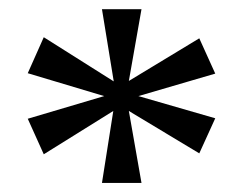

<svg xmlns="http://www.w3.org/2000/svg" viewBox="-20 -780 540 422"><path d="M229 -536.1 76.2 -440.9 41 -519 209 -568.8 41 -619.1 76.2 -698.2 230 -601.1 204.1 -759.8H291L263.2 -602.1L418 -695.8L453.1 -618.2L284.2 -568.8L453.1 -520L418 -442.9L263.2 -536.1L291 -377.9H204.1Z"/></svg>

Font: Noto Serif Malayalam
Style: Regular
Weight: 400
Designer: Indian Type Foundry
Foundry: Monotype Imaging Inc.
Version: Version 1.01